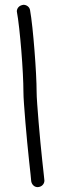

<svg xmlns="http://www.w3.org/2000/svg" viewBox="-20 -767 274 796"><path d="M131.8 -387.7Q131.8 -369.1 134.3 -335Q136.7 -300.8 140.1 -260.3Q143.6 -219.7 147.5 -177.2Q151.4 -134.8 155.3 -100.1Q159.2 -65.4 161.6 -42.5Q164.1 -19.5 164.1 -18.6Q164.1 -7.8 156.7 0Q149.4 7.8 136.7 8.8Q126 8.8 118.7 2Q111.3 -4.9 109.4 -15.6Q109.4 -18.6 106.9 -42Q104.5 -65.4 100.6 -100.1Q96.7 -134.8 92.8 -176.8Q88.9 -218.8 85.4 -259.3Q82 -299.8 79.6 -334Q77.1 -368.2 77.1 -387.7Q77.1 -417 74.7 -462.9Q72.3 -508.8 68.4 -557.1Q64.5 -605.5 59.6 -649.4Q54.7 -693.4 49.8 -719.7Q49.8 -729.5 56.6 -737.3Q63.5 -745.1 77.1 -747.1Q86.9 -747.1 94.7 -741.2Q102.5 -735.4 104.5 -725.6Q109.4 -698.2 114.3 -652.8Q119.1 -607.4 123 -557.6Q127 -507.8 129.4 -461.4Q131.8 -415 131.8 -387.7Z"/></svg>

Font: Coming Soon
Style: Regular
Weight: 400
Designer: Dathan Boardman
Foundry: Open Window
Version: Version 1.000